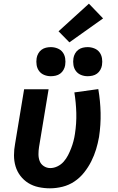

<svg xmlns="http://www.w3.org/2000/svg" viewBox="-20 -1015 640 1043"><path d="M251 8Q220 8 189.5 1.5Q159 -5 134 -20.5Q109 -36 91 -59.5Q73 -83 64.5 -111.5Q56 -140 56 -171.5Q56 -203 62 -234L111 -530H244L192 -216Q189 -197 189 -177Q189 -157 195.5 -140Q202 -123 218 -112.5Q234 -102 253 -102Q273 -102 292.5 -111.5Q312 -121 326 -137Q340 -153 349.5 -171.5Q359 -190 366.5 -209.5Q374 -229 379 -248Q384 -267 387 -287Q396 -345 394.5 -401Q393 -457 384 -513L514 -531Q525 -467 526.5 -402Q528 -337 518 -271Q512 -237 502 -204Q492 -171 476 -139Q460 -107 437 -78Q414 -49 384 -29Q354 -9 319.5 -0.5Q285 8 251 8ZM456 -601Q437 -601 420 -608Q403 -615 392.5 -629Q382 -643 379 -661.5Q376 -680 379 -699Q381 -712 388 -724.5Q395 -737 406 -745Q417 -753 430 -756Q443 -759 456 -759Q475 -759 492.5 -752Q510 -745 520.5 -731Q531 -717 534 -698.5Q537 -680 534 -661Q532 -648 525 -635.5Q518 -623 507 -615Q496 -607 482.5 -604Q469 -601 456 -601ZM256 -601Q237 -601 220 -608Q203 -615 192.5 -629Q182 -643 179 -661.5Q176 -680 179 -699Q181 -712 188 -724.5Q195 -737 206 -745Q217 -753 230 -756Q243 -759 256 -759Q275 -759 292.5 -752Q310 -745 320.5 -731Q331 -717 334 -698.5Q337 -680 334 -661Q332 -648 325 -635.5Q318 -623 307 -615Q296 -607 282.5 -604Q269 -601 256 -601ZM357 -785 298 -845 463 -995 540 -915Z"/></svg>

Font: Iosevka Curly XBdEx
Style: Italic
Weight: 800
Width: 7
Italic angle: -9°
Monospace: yes
Designer: Belleve Invis
Foundry: Belleve Invis
Version: Version 11.1.0; ttfautohint (v1.8.3)